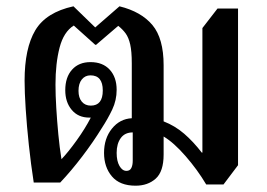

<svg xmlns="http://www.w3.org/2000/svg" viewBox="-20 -579 846 609"><path d="M410 10Q360 10 335 -19.5Q310 -49 310 -94Q310 -140 335 -171Q360 -202 398 -204V-378Q398 -416 393 -438Q388 -460 378.5 -473Q369 -486 355 -497L285 -437H282L214 -498Q182 -478 169 -428Q156 -378 156 -311Q156 -278 158.5 -236.5Q161 -195 165 -153Q169 -111 175 -74Q196 -96 223 -133.5Q250 -171 268 -206H263Q228 -206 207.5 -230.5Q187 -255 187 -293Q187 -334 208.5 -358Q230 -382 267 -382Q306 -382 328 -358Q350 -334 350 -294Q350 -261 336 -231.5Q322 -202 303 -173Q276 -129 241 -83Q206 -37 171 0H87Q78 -58 71.5 -119Q65 -180 61.5 -233.5Q58 -287 58 -323Q58 -426 92 -483Q126 -540 213 -559L282 -492L359 -559Q428 -542 463.5 -499.5Q499 -457 499 -372V-194Q535 -180 564 -155Q593 -130 620 -95H622V-490L670 -552H735V-55L689 6H634Q606 -41 568.5 -84Q531 -127 499 -146V-89Q499 -35 474 -12.5Q449 10 410 10ZM268 -244Q306 -244 306 -292Q306 -340 267 -340Q250 -340 239.5 -327Q229 -314 229 -291Q229 -269 239.5 -256.5Q250 -244 268 -244ZM381 -37Q392 -37 396.5 -46Q401 -55 401 -69V-159Q376 -159 363 -141Q350 -123 350 -94Q350 -68 359 -52.5Q368 -37 381 -37Z"/></svg>

Font: Noto Serif Thai Condensed SemiBold
Style: Regular
Weight: 600
Width: 3
Designer: Monotype Design Team
Foundry: Monotype Imaging Inc.
Version: Version 2.002; ttfautohint (v1.8.4.7-5d5b)